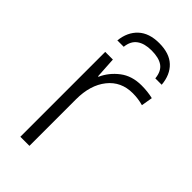

<svg xmlns="http://www.w3.org/2000/svg" viewBox="-228 -790 851 851"><g transform="rotate(45 197.0 -364.5)"><path d="M307 -541Q346 -541 379 -533L370 -480Q338 -489 304 -489Q231 -489 188 -435Q145 -381 145 -292V0H88V-532H136L142 -433H145Q165 -478 206 -509.5Q247 -541 307 -541ZM230 -729Q294 -729 328.5 -696.5Q363 -664 368 -606H328Q324 -647 299.5 -664.5Q275 -682 229 -682Q185 -682 159.5 -663.5Q134 -645 130 -606H90Q96 -663 131.5 -696Q167 -729 230 -729Z"/></g></svg>

Font: RS Noto Sans Light
Style: Regular
Weight: 300
Designer: Monotype Design Team
Foundry: Monotype Imaging Inc.
Version: Version 3.10